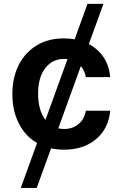

<svg xmlns="http://www.w3.org/2000/svg" viewBox="-20 -747 619 972"><path d="M503.6 -727.3 429.7 -523.8Q476.6 -499.3 505 -456.1Q533.4 -413 537.6 -356.5H414.8Q408.7 -389.2 389.2 -412.3L275.2 -97.3Q289.4 -94.1 305 -94.1Q347.3 -94.1 377 -118.3Q406.6 -142.4 414.8 -186.4H537.6Q533 -128.6 503.6 -84.2Q474.1 -39.8 423.3 -14.6Q372.5 10.7 304 10.7Q269.5 10.7 238.6 3.9L165.8 204.5H85.2L167.6 -23.1Q108 -57.5 75.3 -122.2Q42.6 -186.8 42.6 -270.6Q42.6 -354 74.6 -417.4Q106.5 -480.8 165 -516.7Q223.4 -552.6 303.3 -552.6Q331.7 -552.6 358 -547.9L422.9 -727.3ZM321.7 -447.8Q313.6 -448.9 305 -448.9Q245.7 -448.9 209.3 -402.2Q172.9 -355.5 172.9 -272.7Q172.9 -188.2 210.2 -139.9Z"/></svg>

Font: Inter UI Semi Bold
Style: Regular
Weight: 600
Designer: Rasmus Andersson
Foundry: rsms
Version: 3.2;8d6f07862